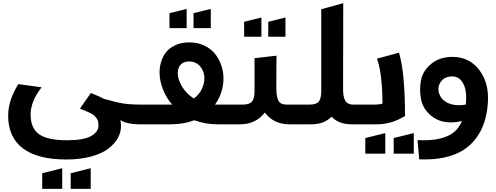

<svg xmlns="http://www.w3.org/2000/svg" viewBox="-20 -795 3173 1228"><path d="M97.2 -256.8 246.1 -236.8Q175.8 -146.5 175.8 -63Q175.8 24.9 230 63.5Q284.2 102.1 409.2 102.1Q514.6 102.1 562.3 75.2Q609.9 48.3 609.9 6.8Q609.9 -7.8 606.9 -19.3Q604 -30.8 596.9 -40Q589.8 -49.3 582.5 -56.2Q575.2 -63 561.5 -69.8Q547.9 -76.7 537.6 -81.3Q527.3 -85.9 508.3 -93.3Q497.1 -97.7 491.2 -100.1L561 -200.2Q619.6 -177.2 644 -163.1Q721.7 -140.6 767.1 -133.3Q812.5 -126 880.9 -126H994.1V0H868.2Q794.9 0 750 -26.9Q753.9 -10.7 753.9 12.2Q753.9 53.2 732.4 90.3Q710.9 127.4 669.4 158.2Q627.9 189 559.6 207Q491.2 225.1 404.8 225.1Q221.2 225.1 126.7 154.1Q32.2 83 32.2 -55.2Q32.2 -153.8 97.2 -256.8ZM250 413.1V313L377.9 280.8V413.1ZM432.1 413.1V313L560.1 280.8V413.1Z M929.7 0V-126H1081.1Q1048.3 -164.1 1028.3 -209.2Q1008.3 -254.4 1002.7 -298.1Q997.1 -341.8 1006.1 -383.1Q1015.1 -424.3 1037.6 -455.3Q1060.1 -486.3 1099.6 -505.1Q1139.2 -523.9 1190.9 -523.9Q1241.2 -523.9 1283 -505.1Q1324.7 -486.3 1351.3 -455.3Q1377.9 -424.3 1393.3 -383.1Q1408.7 -341.8 1409.4 -298.1Q1410.2 -254.4 1396.5 -209.2Q1382.8 -164.1 1355 -126H1502V0H1371.1Q1292 0 1223.1 -25.9Q1154.3 0 1070.8 0ZM1064 -615.2V-710.9L1173.8 -737.8V-615.2ZM1217.8 -615.2V-710.9L1328.1 -737.8V-615.2ZM1219.7 -165Q1257.8 -192.9 1274.7 -234.4Q1291.5 -275.9 1286.1 -312.5Q1280.8 -349.1 1255.4 -375.5Q1230 -401.9 1190.9 -401.9Q1138.2 -401.9 1122.6 -359.4Q1106.9 -317.9 1133.8 -261.2Q1161.6 -202.6 1219.7 -165Z M1607.9 -422.9 1748.5 -439Q1748.5 -397.9 1747.6 -330.6Q1747.1 -271.5 1747.3 -232.2Q1747.6 -192.9 1753.9 -169.2Q1760.3 -145.5 1774.2 -135.7Q1788.1 -126 1814 -126H1926.8V0H1830.6Q1730.5 0 1673.8 -75.2Q1615.7 0 1515.6 0H1419.9V-126H1532.7Q1575.2 -126 1591.6 -145.3Q1607.9 -164.6 1607.9 -210.9ZM1541.5 -560.1V-655.8L1651.9 -683.1V-560.1ZM1695.8 -560.1V-655.8L1805.7 -683.1V-560.1Z M2034.7 -735.8 2175.3 -774.9 2174.3 -225.1Q2174.3 -203.6 2176.5 -188.2Q2178.7 -172.9 2185.1 -157.5Q2191.4 -142.1 2205.3 -134Q2219.2 -126 2240.2 -126H2353.5V0H2227.5Q2146 0 2100.6 -48.8Q2053.2 0 1972.7 0H1846.7V-126H1959.5Q2003.4 -126 2019 -145.3Q2034.7 -164.6 2034.7 -215.8Z M2291 -126H2380.4Q2407.7 -126 2426.3 -132.8Q2424.8 -329.1 2391.1 -419.9L2532.2 -458Q2570.3 -328.6 2570.3 -53.2Q2484.4 0 2391.1 0H2291ZM2316.4 188V87.9L2444.3 56.2V188ZM2498 188V87.9L2626.5 56.2V188Z M2661.1 224.1 2650.4 101.1Q2732.9 105.5 2791 92Q2849.1 78.6 2882.8 50.8Q2916.5 22.9 2935.1 -21Q2896.5 -12.2 2863.3 -12.2Q2788.6 -12.2 2736.8 -55.4Q2685.1 -98.6 2672.9 -160.2Q2660.6 -221.7 2673.1 -283.2Q2685.5 -344.7 2739.5 -387.9Q2793.5 -431.2 2873 -431.2Q2981.9 -431.2 3045.9 -346.7Q3109.9 -262.2 3100.1 -133.8Q3095.2 -68.8 3078.1 -14.9Q3061 39.1 3027.1 85.9Q2993.2 132.8 2944.3 164.3Q2895.5 195.8 2823.5 211.9Q2751.5 228 2661.1 224.1ZM2873 -306.2Q2820.8 -306.2 2796.9 -268.1Q2775.4 -234.9 2789.6 -194.8Q2804.2 -152.3 2851.6 -133.3Q2879.9 -122.1 2916 -122.1Q2939 -122.1 2959 -126Q2960.9 -137.7 2960.9 -144Q2965.8 -220.7 2941.2 -263.4Q2916.5 -306.2 2873 -306.2Z"/></svg>

Font: LT Superior
Style: Bold
Weight: 400
Designer: Daniel Lyons
Foundry: LyonsType
Version: Version 1.000